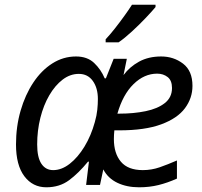

<svg xmlns="http://www.w3.org/2000/svg" viewBox="-20 -786 860 816"><path d="M177 10Q119 10 83.5 -37Q48 -84 48 -172Q48 -248 67.5 -315.5Q87 -383 121.5 -435Q156 -487 202.5 -516.5Q249 -546 303 -546Q351 -546 380 -518.5Q409 -491 425 -453H430L463 -536H519L505 -467Q531 -502 571 -524Q611 -546 665 -546Q718 -546 758 -515.5Q798 -485 798 -421Q798 -369 766 -326Q734 -283 665 -257.5Q596 -232 486 -232H466Q465 -223 464.5 -213Q464 -203 464 -195Q464 -134 494 -98.5Q524 -63 587 -63Q624 -63 658.5 -75Q693 -87 732 -104V-27Q692 -9 653.5 0.5Q615 10 571 10Q519 10 479 -9Q439 -28 419 -66L405 0H346L358 -99H354Q314 -50 273.5 -20Q233 10 177 10ZM479 -303H488Q548 -303 599 -313.5Q650 -324 680.5 -348Q711 -372 711 -412Q711 -444 692.5 -458.5Q674 -473 648 -473Q593 -473 547.5 -428.5Q502 -384 479 -303ZM206 -63Q242 -63 276.5 -90Q311 -117 339 -163Q367 -209 383 -267Q391 -295 393.5 -319.5Q396 -344 396 -365Q396 -412 374.5 -442Q353 -472 315 -472Q278 -472 246 -447.5Q214 -423 189.5 -381Q165 -339 151.5 -285Q138 -231 138 -172Q138 -117 156 -90Q174 -63 206 -63ZM429 -606V-619Q447 -638 467.5 -664Q488 -690 507.5 -717Q527 -744 541 -766H641V-756Q627 -739 599.5 -710Q572 -681 541 -652.5Q510 -624 484 -606Z"/></svg>

Font: Noto Sans IKEA
Style: Italic
Weight: 400
Italic angle: -12°
Designer: Monotype Design Team
Foundry: Monotype Imaging Inc.
Version: Version 2.001